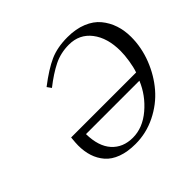

<svg xmlns="http://www.w3.org/2000/svg" viewBox="-160 -843 1040 1040"><g transform="rotate(-45 360.5 -323.0)"><path d="M585 -215.8H175.8Q177.2 -121.1 221.9 -71.5Q266.6 -22 341.8 -22Q417.5 -22 484.9 -79.1Q552.2 -136.2 585 -215.8ZM222.2 -522.9 205.1 -546.9Q283.7 -607.4 341.1 -632.8Q398.4 -658.2 476.1 -658.2Q539.6 -658.2 587.9 -638.4Q636.2 -618.7 664.6 -584.2Q692.9 -549.8 707 -507.3Q721.2 -464.8 721.2 -415Q721.2 -335 691.2 -257.8Q661.1 -180.7 609.9 -120.8Q558.6 -61 484.6 -24.4Q410.6 12.2 328.1 12.2Q267.6 12.2 222.9 -4.4Q178.2 -21 152.3 -51Q126.5 -81.1 114.3 -118.7Q102.1 -156.2 102.1 -202.1Q102.1 -219.7 106 -259.8H604Q614.3 -289.1 620.6 -329.6Q627 -370.1 627 -401.9Q627 -502 580.1 -563Q533.2 -624 453.1 -624Q389.6 -624 336.7 -597.7Q283.7 -571.3 222.2 -522.9Z"/></g></svg>

Font: Common Serif SemiBold
Style: Italic
Weight: 600
Italic angle: -12°
Designer: Philipp H. Poll, Khaled Hosny
Foundry: Stefan Peev, Context Ltd.
Version: Version 1.026